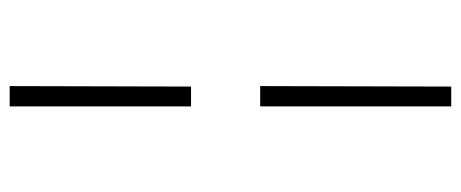

<svg xmlns="http://www.w3.org/2000/svg" viewBox="-298 -545 953 397"><g transform="rotate(-90 178.5 -346.5)"><path d="M157 -428V-803H199L198 -428ZM157 110V-285H199L198 110Z"/></g></svg>

Font: Literata 36pt Light
Style: Regular
Weight: 300
Designer: Latin by Veronika Burian and Jose Scaglione. Greek by Irene Vlachou. Cyrillic by Vera Evstafieva.
Foundry: TypeTogether
Version: Version 3.002